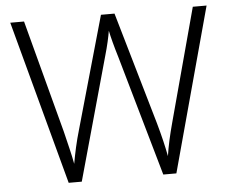

<svg xmlns="http://www.w3.org/2000/svg" viewBox="-51 -774 1002 833"><g transform="rotate(-5 450.0 -357.0)"><path d="M878 -714 684 0H627L477 -525Q466 -561 458 -591.5Q450 -622 446 -642Q443 -623 436.5 -594.5Q430 -566 421 -535L272 0H215L23 -714H83L213 -224Q223 -182 231.5 -147.5Q240 -113 246 -80Q252 -114 260 -150Q268 -186 280 -227L418 -714H477L619 -224Q631 -181 639.5 -145.5Q648 -110 654 -78Q659 -111 666.5 -145.5Q674 -180 686 -224L818 -714Z"/></g></svg>

Font: RS Noto Sans Light
Style: Regular
Weight: 300
Designer: Monotype Design Team
Foundry: Monotype Imaging Inc.
Version: Version 3.10